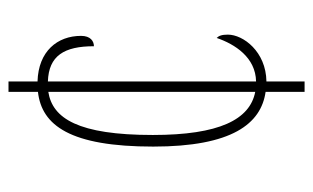

<svg xmlns="http://www.w3.org/2000/svg" viewBox="-166 -588 754 463"><g transform="rotate(-90 211.5 -357.0)"><path d="M221 -94V0H246V-92C318 -93 359 -148 359 -185C359 -200 356 -207 351 -212C336 -168 304 -118 246 -117V-619C308 -617 331 -580 331 -508C343 -508 356 -516 356 -539C356 -596 319 -642 246 -644V-714H221V-643C140 -634 89 -565 89 -365C89 -175 144 -105 221 -94ZM221 -618V-119C154 -132 117 -206 117 -366C117 -546 157 -608 221 -618Z"/></g></svg>

Font: Noto Serif Lao ExtraCondensed Thin
Style: Regular
Weight: 100
Width: 2
Designer: Monotype Design Team
Foundry: Monotype Imaging Inc.
Version: Version 2.003